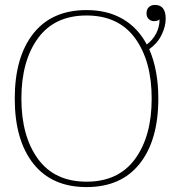

<svg xmlns="http://www.w3.org/2000/svg" viewBox="-20 -751 704 781"><path d="M587 -551Q624 -466 624 -350Q624 -181 548.5 -85.5Q473 10 332 10Q191 10 115.5 -85.5Q40 -181 40 -350Q40 -519 115.5 -614.5Q191 -710 332 -710Q417 -710 479 -674Q541 -638 577 -570Q601 -588 615 -614.5Q629 -641 629 -672Q621 -665 607 -665Q594 -665 585 -673.5Q576 -682 576 -697Q576 -713 585.5 -722Q595 -731 610 -731Q654 -731 654 -675Q654 -643 637 -608.5Q620 -574 587 -551ZM597 -350Q597 -503 529.5 -595.5Q462 -688 332 -688Q202 -688 134.5 -595.5Q67 -503 67 -350Q67 -197 134.5 -104.5Q202 -12 332 -12Q462 -12 529.5 -104.5Q597 -197 597 -350Z"/></svg>

Font: Trirong Thin
Style: Regular
Weight: 250
Designer: Katatrad Team
Foundry: CadsonDemak
Version: Version 1.001